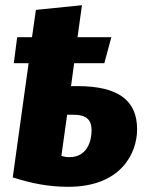

<svg xmlns="http://www.w3.org/2000/svg" viewBox="-20 -699 565 738"><path d="M278 -368H253L265 -456H381L408 -556H278L295 -679L118 -661L103 -556H46L33 -456H90L29 -17C102 6 166 19 243 19C444 19 507 -109 507 -202C507 -312 436 -368 278 -368ZM247 -95C236 -95 228 -96 216 -100L238 -258H262C315 -258 332 -236 332 -198C332 -155 314 -95 247 -95Z"/></svg>

Font: Fira Sans ExtraBold
Style: Italic
Weight: 800
Italic angle: -8°
Designer: bBox Type GmbH & Carrois Corporate GbR & Edenspiekermann AG
Foundry: bBox Type GmbH & Carrois Corporate GbR & Edenspiekermann AG
Version: Version 4.301;PS 004.301;hotconv 1.0.88;makeotf.lib2.5.64775